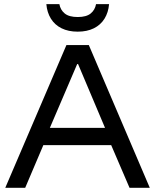

<svg xmlns="http://www.w3.org/2000/svg" viewBox="-20 -888 733 908"><path d="M5 0 294.2 -675H400L688.3 0H592.5L505.8 -201.7H185L99.2 0ZM215.8 -283.3H476.7L349.2 -585H345ZM347.5 -738.3Q303.3 -738.3 271.2 -754.2Q239.2 -770 220.8 -799.6Q202.5 -829.2 199.2 -868.3H260.8Q265.8 -840.8 286.2 -824.2Q306.7 -807.5 347.5 -807.5Q388.3 -807.5 408.8 -824.2Q429.2 -840.8 434.2 -868.3H495.8Q492.5 -829.2 474.2 -799.6Q455.8 -770 423.8 -754.2Q391.7 -738.3 347.5 -738.3Z"/></svg>

Font: Funnel Display
Style: Regular
Weight: 400
Designer: NORD ID, Kristian Moeller
Foundry: Dicotype
Version: Version 1.000